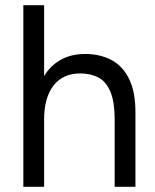

<svg xmlns="http://www.w3.org/2000/svg" viewBox="-20 -720 598 740"><path d="M70 0V-700H150V-427Q175 -468 215 -490Q255 -512 308 -512Q366 -512 410 -488.5Q454 -465 478.5 -414Q503 -363 502 -280V0H422V-256Q422 -330 404.5 -369Q387 -408 357 -422.5Q327 -437 289 -437Q223 -437 186.5 -390.5Q150 -344 150 -259V0Z"/></svg>

Font: Figtree Light
Style: Regular
Weight: 400
Version: Version 2.002